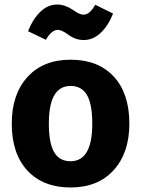

<svg xmlns="http://www.w3.org/2000/svg" viewBox="-20 -812 624 849"><path d="M350 -635Q314 -635 283 -658Q253 -680 236 -680Q208 -680 183 -636L104 -674Q124 -726 157.5 -759Q191 -792 233 -792Q267 -792 303 -768Q332 -747 349 -747Q377 -747 401 -791L480 -752Q459 -699 425.5 -667Q392 -635 350 -635ZM292 -548Q414 -548 483 -473.5Q552 -399 552 -265Q552 -136 482.5 -59.5Q413 17 292 17Q171 17 101.5 -57.5Q32 -132 32 -266Q32 -395 101.5 -471.5Q171 -548 292 -548ZM292 -432Q196 -432 196 -266Q196 -179 219.5 -139Q243 -99 292 -99Q388 -99 388 -265Q388 -352 364.5 -392Q341 -432 292 -432Z"/></svg>

Font: Fira Sans
Style: Bold
Weight: 700
Designer: bBox Type GmbH & Carrois Corporate GbR & Edenspiekermann AG
Foundry: bBox Type GmbH & Carrois Corporate GbR & Edenspiekermann AG
Version: Version 4.301;PS 004.301;hotconv 1.0.88;makeotf.lib2.5.64775